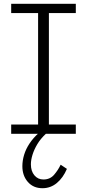

<svg xmlns="http://www.w3.org/2000/svg" viewBox="-20 -706 459 1013"><path d="M181 -28V-661H238V-28ZM39 0V-49H380V0ZM39 -637V-686H380V-637ZM204 287Q156 287 127 254Q98 221 98 171Q98 141 107.5 110Q117 79 136.5 50Q156 21 185 -5L222 0Q194 26 177 54.5Q160 83 151.5 110.5Q143 138 143 161Q143 197 161.5 219Q180 241 209 241Q244 241 265.5 216Q287 191 300 163L333 185Q313 232 280 259.5Q247 287 204 287Z"/></svg>

Font: BioRhyme ExtraBold Light
Style: Regular
Weight: 300
Version: Version 1.600;gftools[0.9.33]